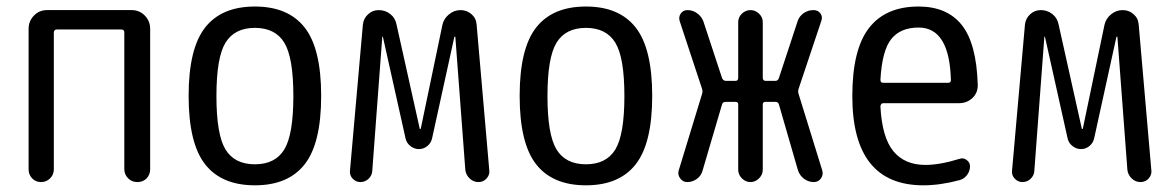

<svg xmlns="http://www.w3.org/2000/svg" viewBox="-20 -550 3540 580"><path d="M66.4 -38.1V-462.9Q66.4 -486.3 82.5 -502.9Q98.6 -519.5 122.1 -519.5H377.9Q401.4 -519.5 417.5 -502.9Q433.6 -486.3 433.6 -462.9V-39.1Q433.6 -22.5 422.9 -11.2Q412.1 0 395 0Q377.9 0 366.7 -11.7Q355.5 -23.4 355.5 -39.1V-452.1Q355.5 -460.9 346.7 -460.9H151.4Q143.6 -460.9 142.6 -452.1V-38.1Q142.6 -22.5 131.3 -11.2Q120.1 0 104 0Q87.9 0 77.1 -11.2Q66.4 -22.5 66.4 -38.1Z M838.9 -420.9Q811.5 -465.8 750 -465.8Q688.5 -465.8 661.1 -420.9Q633.8 -376 633.8 -259.8Q633.8 -143.6 661.1 -98.6Q688.5 -53.7 750 -53.7Q811.5 -53.7 838.9 -98.6Q866.2 -143.6 866.2 -259.8Q866.2 -376 838.9 -420.9ZM900.4 -53.7Q850.6 9.8 750 9.8Q649.4 9.8 599.6 -53.7Q549.8 -117.2 549.8 -260.3Q549.8 -403.3 599.6 -466.8Q649.4 -530.3 750 -530.3Q850.6 -530.3 900.4 -466.8Q950.2 -403.3 950.2 -260.3Q950.2 -117.2 900.4 -53.7Z M1068.4 0Q1055.7 0 1045.9 -9.8Q1036.1 -19.5 1037.1 -33.2L1076.2 -475.6Q1078.1 -494.1 1091.8 -506.8Q1105.5 -519.5 1124 -519.5Q1143.6 -519.5 1158.7 -507.8Q1173.8 -496.1 1177.7 -476.6L1248 -161.1Q1248 -160.2 1249 -160.2L1251 -161.1L1316.4 -474.6Q1320.3 -493.2 1335.9 -506.3Q1351.6 -519.5 1371.1 -519.5Q1390.6 -519.5 1404.8 -506.8Q1418.9 -494.1 1419.9 -474.6L1458 -36.1Q1460 -22.5 1450.2 -11.2Q1440.4 0 1425.3 0Q1410.2 0 1398.9 -10.7Q1387.7 -21.5 1385.7 -36.1L1355.5 -438.5L1354.5 -439.5Q1353.5 -439.5 1352.5 -438.5L1285.2 -131.8Q1282.2 -118.2 1271 -108.9Q1259.8 -99.6 1245.6 -99.6Q1231.4 -99.6 1219.7 -108.9Q1208 -118.2 1205.1 -131.8L1136.7 -438.5Q1136.7 -439.5 1135.7 -439.5L1134.8 -438.5L1104.5 -33.2Q1103.5 -19.5 1093.3 -9.8Q1083 0 1068.4 0Z M1838.9 -420.9Q1811.5 -465.8 1750 -465.8Q1688.5 -465.8 1661.1 -420.9Q1633.8 -376 1633.8 -259.8Q1633.8 -143.6 1661.1 -98.6Q1688.5 -53.7 1750 -53.7Q1811.5 -53.7 1838.9 -98.6Q1866.2 -143.6 1866.2 -259.8Q1866.2 -376 1838.9 -420.9ZM1900.4 -53.7Q1850.6 9.8 1750 9.8Q1649.4 9.8 1599.6 -53.7Q1549.8 -117.2 1549.8 -260.3Q1549.8 -403.3 1599.6 -466.8Q1649.4 -530.3 1750 -530.3Q1850.6 -530.3 1900.4 -466.8Q1950.2 -403.3 1950.2 -260.3Q1950.2 -117.2 1900.4 -53.7Z M2055.7 0Q2043 0 2034.7 -11.2Q2026.4 -22.5 2030.3 -35.2L2100.6 -265.6Q2103.5 -273.4 2100.6 -282.2L2033.2 -486.3Q2029.3 -499 2036.6 -509.3Q2043.9 -519.5 2056.6 -519.5Q2072.3 -519.5 2085.4 -510.3Q2098.6 -501 2104.5 -486.3L2161.1 -314.5Q2164.1 -306.6 2171.9 -305.7H2202.1Q2210 -305.7 2210 -315.4V-483.4Q2210 -498 2221.2 -508.8Q2232.4 -519.5 2247.1 -519.5Q2261.7 -519.5 2272.9 -508.8Q2284.2 -498 2284.2 -483.4V-315.4Q2284.2 -306.6 2292 -305.7H2322.3Q2330.1 -305.7 2333 -314.5L2389.6 -486.3Q2394.5 -501 2407.7 -510.3Q2420.9 -519.5 2437.5 -519.5Q2451.2 -519.5 2458.5 -509.3Q2465.8 -499 2460.9 -486.3L2392.6 -282.2Q2389.6 -274.4 2392.6 -265.6L2463.9 -35.2Q2467.8 -22.5 2460 -11.2Q2452.1 0 2438.5 0Q2422.9 0 2409.7 -9.3Q2396.5 -18.6 2390.6 -35.2L2333 -234.4Q2331.1 -242.2 2322.3 -242.2H2292Q2284.2 -242.2 2284.2 -234.4V-37.1Q2284.2 -22.5 2272.9 -11.2Q2261.7 0 2247.1 0Q2232.4 0 2221.2 -11.2Q2210 -22.5 2210 -37.1V-234.4Q2210 -242.2 2202.1 -242.2H2171.9Q2163.1 -242.2 2161.1 -234.4L2102.5 -35.2Q2098.6 -19.5 2085.4 -9.8Q2072.3 0 2055.7 0Z M2754.9 -466.8Q2700.2 -466.8 2672.4 -432.1Q2644.5 -397.5 2639.6 -308.6Q2639.6 -299.8 2648.4 -299.8H2843.8Q2852.5 -299.8 2852.5 -307.6Q2848.6 -466.8 2754.9 -466.8ZM2769.5 9.8Q2554.7 9.8 2554.7 -259.8Q2554.7 -400.4 2605 -465.3Q2655.3 -530.3 2754.9 -530.3Q2840.8 -530.3 2885.3 -474.6Q2929.7 -418.9 2933.6 -294.9Q2934.6 -270.5 2918 -254.4Q2901.4 -238.3 2877 -238.3H2648.4Q2640.6 -238.3 2639.6 -228.5Q2644.5 -134.8 2678.7 -93.3Q2712.9 -51.8 2775.4 -51.8Q2819.3 -51.8 2878.9 -70.3Q2889.6 -74.2 2899.9 -66.9Q2910.2 -59.6 2910.2 -47.9Q2910.2 -33.2 2901.4 -21.5Q2892.6 -9.8 2878.9 -5.9Q2820.3 9.8 2769.5 9.8Z M3068.4 0Q3055.7 0 3045.9 -9.8Q3036.1 -19.5 3037.1 -33.2L3076.2 -475.6Q3078.1 -494.1 3091.8 -506.8Q3105.5 -519.5 3124 -519.5Q3143.6 -519.5 3158.7 -507.8Q3173.8 -496.1 3177.7 -476.6L3248 -161.1Q3248 -160.2 3249 -160.2L3251 -161.1L3316.4 -474.6Q3320.3 -493.2 3335.9 -506.3Q3351.6 -519.5 3371.1 -519.5Q3390.6 -519.5 3404.8 -506.8Q3418.9 -494.1 3419.9 -474.6L3458 -36.1Q3460 -22.5 3450.2 -11.2Q3440.4 0 3425.3 0Q3410.2 0 3398.9 -10.7Q3387.7 -21.5 3385.7 -36.1L3355.5 -438.5L3354.5 -439.5Q3353.5 -439.5 3352.5 -438.5L3285.2 -131.8Q3282.2 -118.2 3271 -108.9Q3259.8 -99.6 3245.6 -99.6Q3231.4 -99.6 3219.7 -108.9Q3208 -118.2 3205.1 -131.8L3136.7 -438.5Q3136.7 -439.5 3135.7 -439.5L3134.8 -438.5L3104.5 -33.2Q3103.5 -19.5 3093.3 -9.8Q3083 0 3068.4 0Z"/></svg>

Font: Rounded Mgen+ 1mn regular
Style: Regular
Weight: 400
Designer: [Source Han Sans]
Ryoko NISHIZUKA  (kana & ideographs); Paul D. Hunt (Latin, Greek & Cyrillic); Wenlong ZHANG  (bopomofo
Version: Version 1.059.20150602